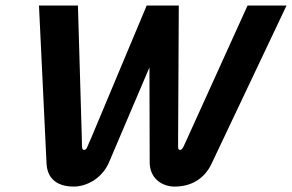

<svg xmlns="http://www.w3.org/2000/svg" viewBox="-20 -670 1062 698"><path d="M121.7 -650 149.2 -75C152.5 -15 194.2 8.3 248.3 8.3C289.2 8.3 345.8 -15.8 374.2 -75L523.3 -425L524.2 -75C527.5 -15.8 574.2 8.3 615 8.3C669.2 8.3 720.8 -15 749.2 -75L1021.7 -650H880L660.8 -166.7C650 -144.2 644.2 -125 635 -125C628.3 -125 627.5 -129.2 627.5 -137.5V-159.2V-166.7L630 -650H571.7H513.3L310.8 -166.7C296.7 -137.5 296.7 -125 285 -125C275.8 -125 278.3 -144.2 277.5 -166.7L263.3 -650Z"/></svg>

Font: BoonHome
Style: Bold Oblique
Weight: 700
Italic angle: -12°
Designer: Sungsit Sawaiwan
Foundry: Sungsit Sawaiwan
Version: Version 0.2